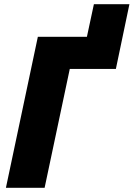

<svg xmlns="http://www.w3.org/2000/svg" viewBox="-20 -888 632 908"><path d="M8 0H191L310 -562H528L592 -868H424L391 -714H159Z"/></svg>

Font: Noto Sans SemiCondensed Black
Style: Italic
Weight: 900
Width: 4
Italic angle: -12°
Designer: Monotype Design Team
Foundry: Monotype Imaging Inc.
Version: Version 2.013